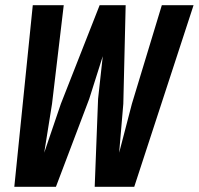

<svg xmlns="http://www.w3.org/2000/svg" viewBox="-20 -718 764 738"><path d="M106 -698H225L180 -319L150 -131L214 -319L363 -698H463L454 -319L438 -131L487 -319L602 -698H724L496 0H344L357 -338L375 -502L323 -338L195 0H35Z"/></svg>

Font: Azeret Mono Medium
Style: Italic
Weight: 500
Italic angle: -12°
Designer: Martin Vácha
Foundry: Displaay
Version: Version 1.000; Glyphs 3.0.3, build 3074